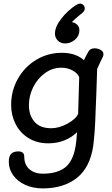

<svg xmlns="http://www.w3.org/2000/svg" viewBox="-20 -799 625 1069"><path d="M556 -497Q556 -491 553 -483Q538 -454 521 -415L516 -268Q514 -235 512 -171Q509 -64 499 14Q481 134 407.5 192Q334 250 218 250Q164 250 121 230.5Q78 211 53.5 177Q29 143 29 101Q29 72 41.5 58Q54 44 82 44Q115 44 115 73Q115 117 143 142.5Q171 168 219 168Q296 168 341 134.5Q386 101 401 15Q405 -7 409 -63Q381 -35 340 -18Q299 -1 249 -1Q186 -1 139 -30Q92 -59 67 -108Q42 -157 42 -215Q42 -293 79 -359.5Q116 -426 181 -465.5Q246 -505 324 -505Q367 -505 398.5 -493Q430 -481 447 -464Q465 -500 473 -513Q483 -530 507 -530Q525 -530 540.5 -521Q556 -512 556 -497ZM415 -165 421 -369Q415 -388 387 -405Q359 -422 321 -422Q272 -422 230.5 -392Q189 -362 165 -314Q141 -266 141 -213Q141 -157 172 -121Q203 -85 265 -85Q309 -85 355.5 -110.5Q402 -136 415 -165ZM452 -751Q452 -738 438 -727Q434 -724 414.5 -707.5Q395 -691 380 -676Q398 -673 410 -661Q422 -649 422 -630Q422 -599 397.5 -578Q373 -557 342 -557Q318 -557 302 -573Q286 -589 286 -612Q286 -650 321.5 -695.5Q357 -741 405 -772Q417 -779 426 -779Q436 -779 444 -771Q452 -763 452 -751Z"/></svg>

Font: Mali Medium
Style: Italic
Weight: 500
Italic angle: -10°
Version: Version 1.000; ttfautohint (v1.6)